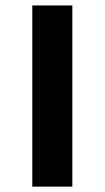

<svg xmlns="http://www.w3.org/2000/svg" viewBox="-20 -694 389 714"><path d="M100.1 -673.8H249V0H100.1Z"/></svg>

Font: Droid Arabic Kufi
Style: Bold
Weight: 700
Designer: Pascal Zoghbi
Foundry: Irfont.ir
Version: Version 1.00 February 28, 2013, initial release